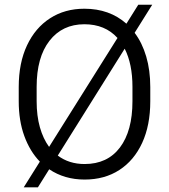

<svg xmlns="http://www.w3.org/2000/svg" viewBox="-20 -758 723 821"><path d="M622.6 -385.7V-325.2Q622.6 -222.2 587.9 -147Q553.2 -71.8 490.2 -31Q427.2 9.8 341.8 9.8Q255.9 9.8 190.4 -34.2L142.1 43H81.5L150.4 -66.9Q107.9 -110.8 84 -176.3Q60.1 -241.7 60.1 -325.2V-385.7Q60.1 -488.8 95.5 -564Q130.9 -639.2 194.1 -679.9Q257.3 -720.7 340.8 -720.7Q448.2 -720.7 520.5 -656.7L571.3 -737.8H630.9L555.7 -617.7Q587.9 -575.2 605.2 -516.4Q622.6 -457.5 622.6 -385.7ZM136.7 -325.2Q136.7 -262.7 150.6 -213.6Q164.6 -164.6 189.9 -129.9L482.4 -595.7Q429.2 -654.3 340.8 -654.3Q246.6 -654.3 191.7 -583.7Q136.7 -513.2 136.7 -386.7ZM546.4 -325.2V-386.7Q546.4 -484.4 513.2 -549.8L227.1 -92.8Q274.9 -56.6 341.8 -56.6Q439.5 -56.6 492.9 -127.4Q546.4 -198.2 546.4 -325.2Z"/></svg>

Font: Vazirmatn UI FD Light
Style: Regular
Weight: 300
Designer: Saber Rastikerdar
Foundry: Saber Rastikerdar
Version: Version 33.003